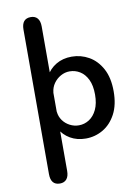

<svg xmlns="http://www.w3.org/2000/svg" viewBox="-106 -831 831 1148"><g transform="rotate(-10 309.5 -257.0)"><path d="M163 248.5Q107.5 248.5 107.5 181.5V-695.5Q107.5 -762 163 -762Q189.5 -762 203.8 -745Q218 -728 218 -695.5V181.5Q218 214 203.8 231.2Q189.5 248.5 163 248.5ZM362.5 -486.5Q418.5 -486.5 466.8 -459Q515 -431.5 544.8 -376.5Q574.5 -321.5 574.5 -239Q574.5 -157 544.8 -101.2Q515 -45.5 466.8 -17.5Q418.5 10.5 362.5 10.5Q309.5 10.5 268.5 -13.2Q227.5 -37 204 -79.2Q180.5 -121.5 180.5 -176.5Q180.5 -184.5 185.5 -193.2Q190.5 -202 199 -202Q204.5 -202 211 -196Q217.5 -190 218.5 -176.5Q221.5 -147.5 238.2 -124.2Q255 -101 280.8 -87.8Q306.5 -74.5 335 -74.5Q369 -74.5 397.8 -93Q426.5 -111.5 444 -148.2Q461.5 -185 461.5 -239Q461.5 -294.5 444 -330.5Q426.5 -366.5 397.8 -384.2Q369 -402 335 -402Q306.5 -402 280.8 -387.5Q255 -373 238.2 -349Q221.5 -325 218.5 -295.5Q217.5 -283 211.8 -277.8Q206 -272.5 199 -272.5Q191 -272.5 185.8 -279.5Q180.5 -286.5 180.5 -294.5Q180.5 -351.5 203.8 -394.8Q227 -438 267.8 -462.2Q308.5 -486.5 362.5 -486.5Z"/></g></svg>

Font: Sono ExtraLight Monospace Medium
Style: Regular
Weight: 500
Version: Version 2.112